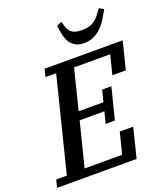

<svg xmlns="http://www.w3.org/2000/svg" viewBox="-190 -1041 1001 1153"><g transform="rotate(-20 310.5 -464.0)"><path d="M-14 -49H54L204 -649H136L148 -698H647L603 -522H517L548 -645H317L253 -388H411L430 -462H489L438 -261H379L398 -335H240L169 -53H409L443 -189H529L482 0H-26ZM425 -761Q389 -761 367 -775Q345 -789 333 -811Q321 -833 315.5 -860.5Q310 -888 307 -915L339 -928L350 -891Q360 -863 380.5 -851Q401 -839 439 -839Q477 -839 502.5 -851Q528 -863 551 -892L578 -928L607 -912Q592 -885 575.5 -858Q559 -831 537.5 -809.5Q516 -788 488.5 -774.5Q461 -761 425 -761Z"/></g></svg>

Font: IBM Plex Serif Medium
Style: Italic
Weight: 500
Italic angle: -14°
Designer: Mike Abbink, Paul van der Laan, Pieter van Rosmalen
Foundry: Bold Monday
Version: Version 2.5